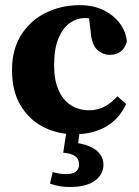

<svg xmlns="http://www.w3.org/2000/svg" viewBox="-20 -519 553 764"><path d="M231.5 88.9 245.9 -4.4H297.8L288.5 72.7L257.7 46.6Q305.8 50.5 334.9 62.9Q364 75.3 377.8 94Q391.6 112.7 391.6 136.4Q391.6 174.7 357.9 199.9Q324.1 225.1 256.8 225.1Q232.9 225.1 214.6 221.3Q196.2 217.6 179 211.7L189.6 165.8Q203.7 169.7 216.7 171.8Q229.6 173.9 242.6 173.9Q269.5 173.9 282.2 163.6Q294.8 153.2 294.8 135.8Q294.8 113.6 278.8 102.3Q262.7 91 231.5 88.9ZM315.4 -447.1Q286.8 -447.1 259 -428.2Q231.1 -409.3 213.2 -367.8Q195.3 -326.3 195.3 -258.7Q195.3 -201.5 212.5 -161.6Q229.8 -121.7 261.2 -101Q292.7 -80.3 334.6 -80.3Q370.7 -80.3 398.2 -95.8Q425.6 -111.2 447.2 -135.9L482 -105.2Q453.4 -43.9 400.6 -14.4Q347.8 15.2 276.8 15.2Q208.8 15.2 152.2 -13.9Q95.6 -42.9 61.7 -99.7Q27.8 -156.4 27.8 -240.3Q27.8 -322.2 64.3 -380Q100.8 -437.8 162.3 -468.2Q223.8 -498.5 298 -498.5Q350.9 -498.5 391.7 -478.7Q432.4 -458.8 457 -425.8Q481.7 -392.8 484.8 -352.9Q469.1 -300.8 417.4 -300.8Q388.1 -300.8 366.1 -321.7Q344.2 -342.7 340.6 -395.6L331.5 -467L404.2 -425.7Q381.4 -436.8 360.3 -441.9Q339.3 -447.1 315.4 -447.1Z"/></svg>

Font: Adobe Variable Font Prototype
Style: Regular
Weight: 389
Designer: Frank Grießhammer
Foundry: Adobe
Version: Version 1.004;hotconv 1.0.113;makeotfexe 2.5.65598